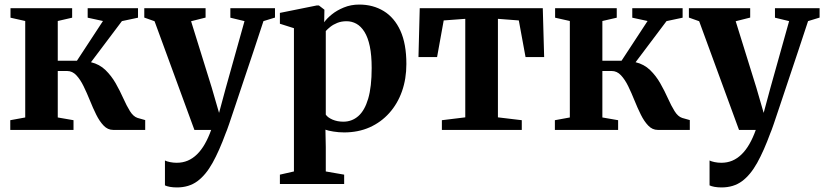

<svg xmlns="http://www.w3.org/2000/svg" viewBox="-20 -569 3610 841"><path d="M25 0V-42.5L90.5 -54.5V-477L26 -491.5V-533H296V-491.5L233 -477V-303H317L431 -477L364 -491.5V-533H584.5V-491.5L514 -476.5L378.5 -296.5Q416 -287.5 442 -262.2Q468 -237 486.8 -204Q505.5 -171 520 -138.5Q534.5 -106 549.2 -82.2Q564 -58.5 582.5 -52.5L616 -43V0H475.5Q452 0 434 -18.8Q416 -37.5 401.5 -66.8Q387 -96 373.8 -129Q360.5 -162 346.2 -191.2Q332 -220.5 314.5 -239.2Q297 -258 274 -258H233V-54.5L302 -42.5V0Z M755 252Q738 252 724.2 249.5Q710.5 247 702.5 243V134Q710 138 724.5 141Q739 144 754 144Q780 144 802 134.8Q824 125.5 842.8 107.2Q861.5 89 877 62Q892.5 35 905 0H831.5L657 -476L612 -492V-533H880.5V-492L817 -476L907.5 -185L939.5 -74.5L968.5 -182L1051 -476.5L989 -491.5V-533H1184.5V-492L1134 -476.5Q1113 -412 1090.8 -345.5Q1068.5 -279 1048 -218Q1027.5 -157 1011 -107.2Q994.5 -57.5 983.5 -25.5Q972.5 6.5 969 13.5Q940.5 91.5 911 144.5Q881.5 197.5 844.5 224.8Q807.5 252 755 252Z M1206 237V196L1267.5 182V-445.5L1206 -465V-512.5L1367 -545H1377L1401 -526.5L1400 -471.5Q1411 -487.5 1433 -505.5Q1455 -523.5 1486 -536.2Q1517 -549 1553.5 -549Q1614 -549 1660.8 -520.5Q1707.5 -492 1733.8 -434.5Q1760 -377 1760 -288.5Q1760 -224 1740.8 -169.2Q1721.5 -114.5 1685.2 -74Q1649 -33.5 1599 -11.2Q1549 11 1487.5 11Q1463.5 11 1440.2 7.2Q1417 3.5 1405.5 -1L1407 75.5V182L1487.5 196V237ZM1484 -36Q1521.5 -36 1549.5 -60.5Q1577.5 -85 1592.8 -137Q1608 -189 1608 -271Q1608 -327 1599.8 -366.2Q1591.5 -405.5 1576.2 -429.8Q1561 -454 1541 -465Q1521 -476 1498 -476Q1475.5 -476 1457.5 -468.8Q1439.5 -461.5 1427 -451.5Q1414.5 -441.5 1407 -433V-67Q1415 -54.5 1436.2 -45.2Q1457.5 -36 1484 -36Z M1915.5 0V-42.5L2018 -55V-486.5L1923.5 -479.5L1894.5 -319H1813L1818.5 -533H2357.5L2363.5 -319H2282L2252.5 -479.5L2161 -486.5V-55L2265.5 -42.5V0Z M2410.5 0V-42.5L2476 -54.5V-477L2411.5 -491.5V-533H2681.5V-491.5L2618.5 -477V-303H2702.5L2816.5 -477L2749.5 -491.5V-533H2970V-491.5L2899.5 -476.5L2764 -296.5Q2801.5 -287.5 2827.5 -262.2Q2853.5 -237 2872.2 -204Q2891 -171 2905.5 -138.5Q2920 -106 2934.8 -82.2Q2949.5 -58.5 2968 -52.5L3001.5 -43V0H2861Q2837.5 0 2819.5 -18.8Q2801.5 -37.5 2787 -66.8Q2772.5 -96 2759.2 -129Q2746 -162 2731.8 -191.2Q2717.5 -220.5 2700 -239.2Q2682.5 -258 2659.5 -258H2618.5V-54.5L2687.5 -42.5V0Z M3140.5 252Q3123.5 252 3109.8 249.5Q3096 247 3088 243V134Q3095.5 138 3110 141Q3124.5 144 3139.5 144Q3165.5 144 3187.5 134.8Q3209.5 125.5 3228.2 107.2Q3247 89 3262.5 62Q3278 35 3290.5 0H3217L3042.5 -476L2997.5 -492V-533H3266V-492L3202.5 -476L3293 -185L3325 -74.5L3354 -182L3436.5 -476.5L3374.5 -491.5V-533H3570V-492L3519.5 -476.5Q3498.5 -412 3476.2 -345.5Q3454 -279 3433.5 -218Q3413 -157 3396.5 -107.2Q3380 -57.5 3369 -25.5Q3358 6.5 3354.5 13.5Q3326 91.5 3296.5 144.5Q3267 197.5 3230 224.8Q3193 252 3140.5 252Z"/></svg>

Font: Merriweather 72pt
Style: Bold
Weight: 700
Version: Version 2.100